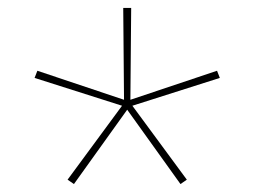

<svg xmlns="http://www.w3.org/2000/svg" viewBox="-20 -763 640 483"><path d="M166 -300 150 -311 287 -497 67 -567 74 -585 292 -512 290 -743H310L308 -512L526 -585L533 -567L313 -497L450 -311L434 -300L300 -487Z"/></svg>

Font: Iosevka HT Thin Extended
Style: Regular
Weight: 100
Width: 7
Monospace: yes
Designer: Belleve Invis
Foundry: Belleve Invis
Version: Version 32.3.0; ttfautohint (v1.8.4)